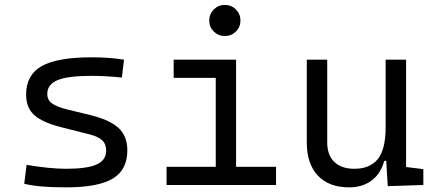

<svg xmlns="http://www.w3.org/2000/svg" viewBox="-20 -764 1798 793"><path d="M252.9 9.8Q195.3 9.8 154.3 6.3Q113.3 2.9 80.1 -4.9L89.8 -83Q187 -66.9 252.9 -66.9Q339.8 -66.9 379.2 -84.7Q418.5 -102.5 418.5 -141.6Q418.5 -168.9 402.3 -184.3Q386.2 -199.7 351.6 -208.5L233.9 -238.3Q157.7 -257.3 122.8 -287.6Q87.9 -317.9 87.9 -373Q87.9 -454.6 152.1 -491Q216.3 -527.3 359.4 -527.3Q395 -527.3 426 -525.1Q457 -522.9 492.2 -517.6L483.4 -443.8Q443.4 -447.8 413.6 -449.2Q383.8 -450.7 356.4 -450.7Q260.7 -450.7 218 -433.1Q175.3 -415.5 175.3 -376Q175.3 -351.1 194.8 -336.9Q214.4 -322.8 257.3 -312L351.6 -289.1Q432.1 -269.5 469 -236.1Q505.9 -202.6 505.9 -143.1Q505.9 -62.5 445.8 -26.4Q385.7 9.8 252.9 9.8Z M668 0V-75.2H871.1V-442.4H697.3V-517.6H955.1V-75.2H1120.1V0ZM908.7 -615.2Q881.8 -615.2 863 -633.8Q844.2 -652.3 844.2 -679.2Q844.2 -706.1 863 -724.9Q881.8 -743.7 908.7 -743.7Q935.5 -743.7 954.3 -724.9Q973.1 -706.1 973.1 -679.2Q973.1 -652.3 954.3 -633.8Q935.5 -615.2 908.7 -615.2Z M1422.4 9.8Q1338.4 9.8 1292.7 -38.8Q1247.1 -87.4 1247.1 -175.8V-517.6H1331.5V-175.8Q1331.5 -123.5 1360.8 -95.2Q1390.1 -66.9 1443.4 -66.9Q1507.3 -66.9 1540 -106.4Q1572.8 -146 1572.8 -239.3V-517.6H1657.2V-74.2L1728.5 -65.4V0L1581.5 4.9L1575.2 -99.6H1566.9Q1553.2 -47.4 1515.4 -18.8Q1477.5 9.8 1422.4 9.8Z"/></svg>

Font: Cascadia Code NF SemiLight
Style: Regular
Weight: 350
Monospace: yes
Designer: Aaron Bell
Foundry: Saja Typeworks
Version: Version 2404.023; ttfautohint (v1.8.4)